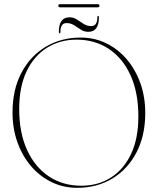

<svg xmlns="http://www.w3.org/2000/svg" viewBox="-20 -890 756 920"><path d="M367 -710Q433 -710 489.2 -682.5Q545.5 -655 587.5 -605.8Q629.5 -556.5 652.8 -490.8Q676 -425 676 -349Q676 -240 633.8 -159.2Q591.5 -78.5 517.8 -34.2Q444 10 350 10Q283.5 10 227 -17.5Q170.5 -45 128.5 -94.2Q86.5 -143.5 63.2 -209Q40 -274.5 40 -351Q40 -460.5 82.5 -541Q125 -621.5 198.8 -665.8Q272.5 -710 367 -710ZM643 -332Q643 -446 605.8 -528.5Q568.5 -611 501.8 -655.5Q435 -700 347 -700Q268 -700 205.8 -661.5Q143.5 -623 107.8 -549Q72 -475 72 -368Q72 -253.5 109.8 -171.2Q147.5 -89 214.5 -44.5Q281.5 0 370 0Q448.5 0 510.2 -38.5Q572 -77 607.5 -151.2Q643 -225.5 643 -332ZM403 -737.5Q383.5 -737.5 367.5 -748Q351.5 -758.5 335.2 -769Q319 -779.5 299 -779.5Q269.5 -779.5 269.5 -737.5Q269.5 -730.5 266 -730.5Q262 -730.5 262 -737.5Q262 -807 313 -807Q332.5 -807 348.5 -796.5Q364.5 -786 380.8 -775.5Q397 -765 417 -765Q446.5 -765 446.5 -807Q446.5 -814 450 -814Q454 -814 454 -807Q454 -737.5 403 -737.5ZM259.5 -862.5Q259.5 -870 267.5 -870H448.5Q456.5 -870 456.5 -862.5Q456.5 -855 448.5 -855H267.5Q259.5 -855 259.5 -862.5Z"/></svg>

Font: Fraunces 144pt S000 Thin
Style: Regular
Weight: 100
Version: Version 1.000; ttfautohint (v1.8.3)